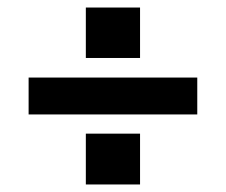

<svg xmlns="http://www.w3.org/2000/svg" viewBox="-20 -502 600 510"><path d="M56 -198V-296H504V-198ZM208 -12V-147H352V-12ZM208 -348V-482H352V-348Z"/></svg>

Font: Hanken Grotesk
Style: Bold Italic
Weight: 700
Italic angle: -8°
Designer: Alfredo Marco Pradil
Foundry: Hanken Design Co.
Version: Version 3.013